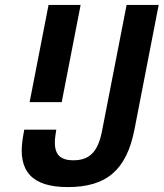

<svg xmlns="http://www.w3.org/2000/svg" viewBox="-20 -750 666 781"><path d="M231 -334.5 308 -730H177.5L100.5 -334.5ZM78.5 -222.5 72.5 -187C51 -52 112 11 255.5 11C411.5 11 494.5 -56.5 527 -223.5L625.5 -730H495L394.5 -214.5C377.5 -128 340 -98 278.5 -98C220 -98 195 -126 205.5 -199.5L209 -222.5Z"/></svg>

Font: Monaspace Neon SemiBold
Style: Italic
Weight: 600
Italic angle: -11°
Designer: Riley Cran & the Lettermatic Team
Foundry: Lettermatic
Version: Version 1.200 (Monaspace Neon)